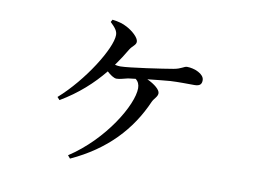

<svg xmlns="http://www.w3.org/2000/svg" viewBox="-71 -683 1141 843"><g transform="rotate(10 500.0 -261.5)"><path d="M288 55C443 -16 541 -122 598 -253C606 -270 621 -279 621 -295C621 -310 597 -331 562 -347C599 -351 638 -355 663 -357C699 -359 743 -358 770 -358C797 -358 802 -370 802 -385C802 -413 757 -431 725 -431C711 -431 702 -418 667 -412C627 -405 473 -382 435 -382C427 -382 419 -383 411 -385C429 -410 445 -435 461 -462C472 -480 488 -486 488 -501C488 -520 457 -546 432 -559C414 -569 392 -575 366 -578L360 -567C383 -545 393 -532 393 -514C393 -455 295 -297 187 -202L198 -190C276 -236 336 -291 385 -351C399 -338 416 -326 428 -326C443 -326 459 -332 478 -336L511 -340C523 -331 529 -318 529 -301C529 -227 429 -57 277 42Z"/></g></svg>

Font: Noto Serif CJK SC Medium
Style: Regular
Weight: 500
Designer: Ryoko NISHIZUKA 西塚涼子 (kana & ideographs); Frank Grießhammer (Latin, Greek & Cyrillic); Wenlong ZHANG 张文龙 (bopomofo); San
Foundry: Adobe
Version: Version 2.001;hotconv 1.1.0;makeotfexe 2.6.0